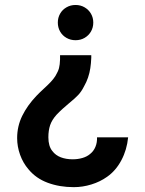

<svg xmlns="http://www.w3.org/2000/svg" viewBox="-20 -570 593 784"><path d="M352.7 -333.8Q351.8 -311.5 348.8 -291.7Q345.8 -271.8 339.4 -253.1Q333 -234.4 323.5 -218Q312.5 -196 299.3 -182.1Q286.2 -168.2 262.1 -148.6Q249.6 -138.2 236.6 -126.5Q223.6 -114.8 211.2 -101.8Q192 -80.5 184.7 -58.9Q177.5 -37.3 177.5 -9.3Q177.5 26.7 193.7 46.7Q207 64.3 228.5 72.4Q250 80.5 276.5 80.5Q298 80.5 316.7 75Q335.3 69.6 347.8 58.8Q362.5 47.1 369.7 29.5Q377 12 376.2 -9.2H503.2Q498.2 41.8 475.7 84.2Q453.2 126.8 417.2 152Q388.7 172.3 353.1 183.2Q317.5 194.2 281.2 194.2Q223.3 194.2 175.2 176.4Q127 158.6 96.2 121.2Q74.2 95.7 62.1 62.2Q50 28.7 50 -6.2Q50 -54.6 70.7 -96.9Q91.4 -139.2 128.5 -178.3Q141.7 -192.1 158.8 -207.8Q174.4 -221.9 186.6 -234.8Q198.8 -247.7 206.3 -259.7Q217.5 -278.5 221 -292.1Q224.5 -305.7 225.2 -327.2V-344.7H352.7ZM360.9 -477.8Q360.9 -457.7 351.4 -441.2Q341.8 -424.8 325.4 -415.3Q309 -405.8 288.5 -405.8Q268.1 -405.8 251.5 -415.3Q234.8 -424.8 225.5 -441.2Q216.1 -457.7 216.1 -477.8Q216.1 -497.8 225.5 -514.2Q234.8 -530.6 251.5 -540.1Q268.1 -549.7 288.5 -549.7Q309 -549.7 325.4 -540.1Q341.8 -530.6 351.4 -514.2Q360.9 -497.8 360.9 -477.8Z"/></svg>

Font: Tap Sans
Style: Regular
Weight: 400
Designer: Tap Payments
Foundry: Tap Payments
Version: Version 1.001;Glyphs 3.1.2 (3151)